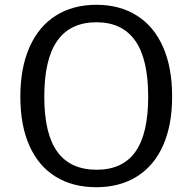

<svg xmlns="http://www.w3.org/2000/svg" viewBox="-20 -772 804 802"><path d="M65 -368Q65 -489 103.5 -575.5Q142 -662 213.5 -707Q285 -752 383 -752Q480 -752 551.5 -707Q623 -662 661 -576Q699 -490 699 -369Q699 -249 661 -164Q623 -79 551.5 -34.5Q480 10 382 10Q284 10 212.5 -34Q141 -78 103 -163Q65 -248 65 -368ZM599 -368Q599 -526 544.5 -602.5Q490 -679 383 -679Q274 -679 219.5 -602Q165 -525 165 -368Q165 -213 219.5 -138Q274 -63 384 -63Q492 -63 545.5 -138Q599 -213 599 -368Z"/></svg>

Font: n
Style: Regular
Weight: 400
Designer: Pablo Impallari, Rodrigo Fuenzalida
Foundry: Impallari Type
Version: Version 1.002; ttfautohint (v1.5)